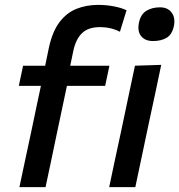

<svg xmlns="http://www.w3.org/2000/svg" viewBox="-20 -766 734 786"><path d="M59.5 0Q71 -54.5 81.8 -105.2Q92.5 -156 106 -218L116.5 -268Q123.5 -301 131.2 -338.2Q139 -375.5 147.5 -414.5H57L74.5 -497H165Q168.5 -515.5 172.5 -533.8Q176.5 -552 180 -570Q194.5 -637 223.5 -675.2Q252.5 -713.5 293 -729.8Q333.5 -746 382 -746Q414 -746 445 -740.2Q476 -734.5 498 -724L471 -636Q433.5 -655 390 -655Q341 -655 315.5 -630Q290 -605 280 -557Q277 -542.5 273.2 -524.2Q269.5 -506 267.5 -497H428L410.5 -414.5H254L212.5 -218.5Q199.5 -155.5 188.8 -105Q178 -54.5 166.5 0ZM427 0Q438.5 -54.5 449.2 -105.2Q460 -156 473.5 -218L484 -267.5Q498.5 -337.5 509.8 -390.2Q521 -443 532.5 -497L640 -500.5Q628.5 -444.5 617.2 -391.8Q606 -339 590.5 -267.5L580 -218Q567 -156 556.2 -105.2Q545.5 -54.5 534 0ZM606.5 -598Q574 -598 557.8 -618Q541.5 -638 549 -674Q556 -707.5 579.2 -721.8Q602.5 -736 635 -736Q667 -736 682.8 -714.2Q698.5 -692.5 692 -660Q684.5 -624.5 662 -611.2Q639.5 -598 606.5 -598Z"/></svg>

Font: Commissioner Medium
Style: Italic
Weight: 500
Italic angle: -12°
Designer: Kostas Bartsokas
Foundry: Kostas Bartsokas
Version: Version 1.000; ttfautohint (v1.8.3)